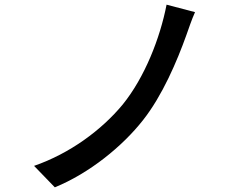

<svg xmlns="http://www.w3.org/2000/svg" viewBox="-20 -777 1040 823"><path d="M816 -725 694 -757C666 -613 600 -445 506 -329C415 -219 279 -119 126 -66L215 26C364 -35 505 -150 593 -262C676 -367 739 -515 779 -627C789 -655 802 -694 816 -725Z"/></svg>

Font: Noto Sans CJK SC Medium
Style: Regular
Weight: 500
Designer: Ryoko NISHIZUKA 西塚涼子 (kana, bopomofo & ideographs); Paul D. Hunt (Latin, Greek & Cyrillic); Sandoll Communications 산돌커뮤니
Foundry: Adobe
Version: Version 2.004;hotconv 1.0.118;makeotfexe 2.5.65603